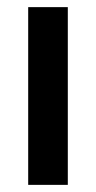

<svg xmlns="http://www.w3.org/2000/svg" viewBox="-20 -518 270 538"><path d="M59 -498H170V0H59Z"/></svg>

Font: Syne SemiBold
Style: Regular
Weight: 600
Designer: Lucas Descroix
Foundry: Bonjour Monde
Version: Version 2.200; ttfautohint (v1.8.4)